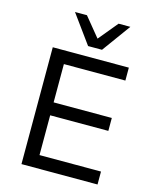

<svg xmlns="http://www.w3.org/2000/svg" viewBox="-135 -1028 908 1119"><g transform="rotate(15 319.0 -468.5)"><path d="M104 0V-705H563V-627H192V-396H543V-318H192V-78H563V0ZM301 -765 176 -937H248L343 -821L439 -937H510L385 -765Z"/></g></svg>

Font: Nunito Sans 8pt
Style: Regular
Weight: 400
Version: Version 3.101;gftools[0.9.27]